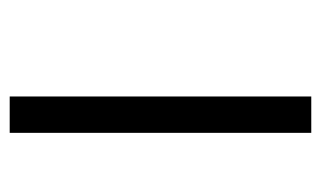

<svg xmlns="http://www.w3.org/2000/svg" viewBox="-153 -509 662 396"><g transform="rotate(90 178.0 -311.0)"><path d="M179 -622H254V0H179Z"/></g></svg>

Font: Noto Sans Devanagari ExtraCondensed
Style: Regular
Weight: 400
Width: 2
Designer: Jelle Bosma - Monotype Design Team
Foundry: Monotype Imaging Inc.
Version: Version 2.006